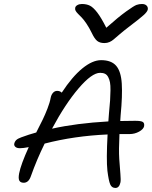

<svg xmlns="http://www.w3.org/2000/svg" viewBox="-20 -911 755 955"><path d="M686 -891.1Q701.7 -891.1 709.5 -882.8Q717.3 -874.5 714.8 -862.8Q712.4 -852.5 696 -837.2Q679.7 -821.8 619.1 -775.9Q597.2 -759.3 575.4 -740.7Q553.7 -722.2 544.9 -714.6Q536.1 -707 524.7 -701.9Q513.2 -696.8 499 -696.8Q477.1 -696.8 463.6 -707.3Q450.2 -717.8 436 -748Q423.8 -772.9 410.2 -793.2Q396.5 -813.5 386.5 -823.7Q376.5 -834 367.9 -842.5Q359.4 -851.1 356 -857.7Q352.5 -864.3 354 -872.1Q355.5 -880.4 365 -885.7Q374.5 -891.1 387.2 -891.1Q410.6 -891.1 427.2 -882.8Q443.8 -874.5 463.6 -848.9Q483.4 -823.2 508.8 -772.9Q569.3 -826.7 607.7 -854.2Q646 -881.8 658.9 -886.5Q671.9 -891.1 686 -891.1ZM79.1 -173.8Q64 -173.8 56.6 -180.4Q49.3 -187 50.8 -195.8Q53.2 -207 60.8 -214.4Q68.4 -221.7 85.9 -228Q124 -242.2 160.2 -252Q180.7 -292 192.1 -315.4Q203.6 -338.9 215.8 -370.1Q228 -401.4 231.9 -423.8Q234.9 -439.9 243.7 -449.5Q252.4 -459 264.2 -459Q278.3 -459 287.1 -450.2Q338.9 -529.3 389.4 -570.6Q439.9 -611.8 482.9 -611.8Q533.7 -611.8 557.9 -583.7Q582 -555.7 585.7 -494.9Q589.4 -434.1 580.1 -338.9Q579.6 -334 579.1 -324Q578.6 -314 578.1 -309.1Q603 -310.1 652.8 -310.1Q682.6 -310.1 690.9 -304Q699.2 -297.9 696.8 -283.2Q693.8 -268.6 671.9 -256.3Q649.9 -244.1 624 -244.1H574.2Q570.3 -165 573.2 -120.1Q576.2 -75.2 578.9 -45.2Q581.5 -15.1 579.1 -3.9Q573.2 23.9 554.2 23.9Q535.6 23.9 528.1 5.9Q520.5 -12.2 514.2 -62Q508.3 -117.7 515.1 -242.2Q349.1 -234.9 202.1 -196.8Q162.6 -116.7 133.8 -35.2Q122.6 -2 98.1 -2Q82 -2 76.2 -12.5Q70.3 -22.9 75.2 -48.8Q84 -93.8 123 -179.2Q95.2 -173.8 79.1 -173.8ZM478 -548.8Q437 -548.8 370.8 -471.4Q304.7 -394 238.8 -271Q359.4 -297.9 519 -307.1Q519.5 -314 520.5 -327.1Q521.5 -340.3 522 -347.2Q525.9 -386.2 527.6 -411.6Q529.3 -437 529.5 -461.9Q529.8 -486.8 527.1 -501.2Q524.4 -515.6 518.3 -527.3Q512.2 -539.1 502.4 -543.9Q492.7 -548.8 478 -548.8Z"/></svg>

Font: Shantell Sans Irregular Bouncy
Style: Italic
Weight: 300
Italic angle: -11.31°
Designer: Stephen Nixon, Anya Danilova, Shantell Martin
Foundry: Arrow Type
Version: Version 1.006;[9816181b4]